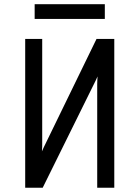

<svg xmlns="http://www.w3.org/2000/svg" viewBox="-20 -883 656 903"><path d="M98.5 0V-700H178.5V-207.8Q178.5 -200.6 178.4 -192.9Q178.2 -185.1 177.2 -171Q180.6 -179.1 185.6 -189.8Q190.6 -200.5 194 -207L434 -700H517.5V0H437.2V-486.8Q437.2 -494.5 437.6 -503.1Q437.9 -511.8 438.8 -523.5Q435.2 -515.5 430.2 -504.6Q425.1 -493.8 421 -486L180.8 0ZM143 -794V-863.2H473V-794Z"/></svg>

Font: Overpass Mono Light
Style: Regular
Weight: 300
Monospace: yes
Designer: Delve Withrington, Dave Bailey
Foundry: Delve Fonts LLC
Version: Version 4.000